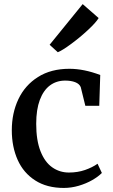

<svg xmlns="http://www.w3.org/2000/svg" viewBox="-20 -906 551 937"><path d="M37.6 0ZM383.3 -885.7H383.8L461.4 -817.9Q448.7 -796.4 409.7 -760Q370.6 -723.6 327.6 -691.9Q284.7 -660.2 262.7 -651.4H261.7L222.2 -687.5ZM469.2 -540 464.4 -389.6H396.5L374 -481Q367.2 -497.1 346.9 -504.9Q326.7 -512.7 298.3 -512.7Q255.4 -512.7 223.6 -489Q191.9 -465.3 174.3 -418.2Q156.7 -371.1 156.7 -301.8Q156.7 -221.2 177.7 -168Q198.7 -114.7 234.9 -89.4Q271 -64 316.4 -64Q358.9 -64 394.8 -76.4Q430.7 -88.9 456.1 -106.9L477.1 -62Q459.5 -43.9 430.2 -27.1Q400.9 -10.3 364.5 0.5Q328.1 11.2 291.5 11.2Q209 11.2 151.9 -25.4Q94.7 -62 66.2 -125.7Q37.6 -189.5 37.6 -270.5Q37.6 -354 69.8 -422.1Q102.1 -490.2 165.5 -530.3Q229 -570.3 318.8 -570.3Q389.2 -570.3 469.2 -540Z"/></svg>

Font: Merriweather
Style: Regular
Weight: 400
Designer: Eben Sorkin
Foundry: Eben Sorkin
Version: Version 1.584; ttfautohint (v1.6)